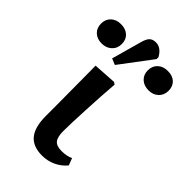

<svg xmlns="http://www.w3.org/2000/svg" viewBox="-322 -898 993 993"><g transform="rotate(45 174.5 -401.5)"><path d="M195 14Q128 14 96 -25Q64 -64 64 -146Q64 -172 64 -211.5Q64 -251 63.5 -295.5Q63 -340 63 -383Q63 -426 62.5 -460Q62 -494 62 -511L189 -519L201 -511Q197 -466 194 -414Q191 -362 188.5 -311.5Q186 -261 184.5 -219.5Q183 -178 183 -154Q183 -110 198 -92Q213 -74 250 -74Q288 -74 314 -87L329 -48Q304 -18 269 -2Q234 14 195 14ZM130 -584 96 -598 142 -763Q150 -793 162.5 -805Q175 -817 198 -817Q236 -817 261 -772V-758ZM3 -614Q-31 -614 -51.5 -633.5Q-72 -653 -72 -685Q-72 -717 -51 -736.5Q-30 -756 3 -756Q38 -756 58.5 -737Q79 -718 79 -686Q79 -654 57.5 -634Q36 -614 3 -614ZM346 -614Q312 -614 291 -633.5Q270 -653 270 -685Q270 -717 291 -736.5Q312 -756 346 -756Q381 -756 401 -737Q421 -718 421 -686Q421 -654 400 -634Q379 -614 346 -614Z"/></g></svg>

Font: Literata 36pt SemiBold
Style: Regular
Weight: 600
Designer: Latin by Veronika Burian and Jose Scaglione. Greek by Irene Vlachou. Cyrillic by Vera Evstafieva.
Foundry: TypeTogether
Version: Version 3.002